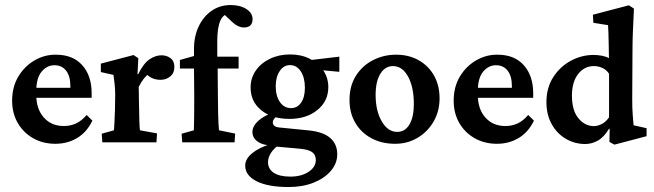

<svg xmlns="http://www.w3.org/2000/svg" viewBox="-20 -567 2606 765"><path d="M200.7 5.9Q150.9 5.9 111.8 -16.4Q72.8 -38.6 50.5 -77.4Q28.3 -116.2 28.3 -166Q28.3 -220.7 53 -262Q77.6 -303.2 117.7 -326.4Q157.7 -349.6 202.6 -349.1Q270.5 -349.1 307.9 -307.1Q345.2 -265.1 345.2 -195.3V-177.2H112.3V-217.3H272.5L260.3 -199.7V-224.6Q260.3 -263.7 243.4 -285.4Q226.6 -307.1 196.8 -307.1Q167 -307.1 145.8 -281.5Q124.5 -255.9 124.5 -204.1V-189Q124.5 -132.8 154.5 -98.9Q184.6 -64.9 234.4 -64.9Q260.7 -64.9 282.7 -75Q304.7 -85 325.2 -108.9L348.1 -86.4Q326.2 -40.5 287.6 -17.3Q249 5.9 200.7 5.9Z M387.7 0 385.3 -34.2 434.1 -47.9Q434.6 -52.7 435.8 -75Q437 -97.2 438 -127L439 -186.5Q439 -210 437 -229.5Q435.1 -249 432.1 -268.6L381.8 -279.8V-313.5L512.2 -347.7L531.2 -335L527.8 -271.5L530.3 -271Q552.2 -314.9 575.9 -330.8Q599.6 -346.7 623.5 -346.7Q644 -346.7 659.4 -335.2Q674.8 -323.7 674.8 -300.3Q674.8 -275.9 658.4 -262.5Q642.1 -249 619.6 -249Q601.6 -249 586.9 -255.4Q572.3 -261.7 555.7 -278.8L577.1 -275.9Q551.3 -258.8 532.7 -220.7L533.7 -157.2Q534.2 -116.2 535.2 -86.2Q536.1 -56.2 537.6 -47.9L605.5 -35.6L603.5 0Z M914.6 0H706.1L703.6 -34.2L752.4 -47.9Q752.9 -65.4 753.2 -80.8Q753.4 -96.2 753.7 -120.6Q753.9 -145 753.9 -189.5L752.9 -293.9V-371.1Q752.9 -422.4 771.7 -461.9Q790.5 -501.5 823.5 -524.2Q856.4 -546.9 898.9 -546.9Q937 -546.9 961.7 -531Q986.3 -515.1 986.3 -490.7Q986.3 -457.5 951.7 -457.5Q929.7 -457.5 907.2 -477.5L864.3 -518.1L896 -512.7Q845.7 -512.7 845.7 -403.3V-341.3L847.2 -293.9L848.1 -191.9Q848.1 -153.3 849.1 -113.8Q850.1 -74.2 852.5 -47.9L917 -34.7ZM696.8 -293.9V-328.1L752.9 -343.8L801.3 -341.3H930.7V-293.9Z M1129.9 178.2Q1048.3 178.2 1002.7 155.3Q957 132.3 957 92.8Q957 66.9 983.6 44.4Q1010.3 22 1058.1 6.8L1090.8 10.7Q1071.3 24.4 1059.6 42.2Q1047.9 60.1 1047.9 79.1Q1047.9 106.4 1071 121.6Q1094.2 136.7 1136.7 136.7Q1180.7 136.7 1209.5 117.7Q1238.3 98.6 1238.3 70.3Q1238.3 49.3 1223.1 38.8Q1208 28.3 1172.9 25.4L1075.2 16.6L1067.4 12.7Q1029.3 12.7 1007.6 -2.2Q985.8 -17.1 985.8 -41Q985.8 -64.9 1010 -86.4Q1034.2 -107.9 1076.2 -121.1L1087.9 -107.9Q1066.9 -92.8 1066.9 -80.6Q1066.9 -61.5 1092.3 -59.1L1210.4 -47.4Q1268.1 -41.5 1295.9 -17.1Q1323.7 7.3 1323.7 47.4Q1323.7 84 1298.3 113.8Q1272.9 143.6 1229.2 160.9Q1185.5 178.2 1129.9 178.2ZM1133.3 -93.3Q1063.5 -93.3 1021 -127.7Q978.5 -162.1 978.5 -218.3Q978.5 -256.3 999.3 -286.1Q1020 -315.9 1055.9 -333Q1091.8 -350.1 1136.2 -350.1Q1180.2 -350.1 1214.4 -332.8Q1248.5 -315.4 1268.3 -286.1Q1288.1 -256.8 1288.1 -219.7Q1288.1 -164.1 1244.6 -128.7Q1201.2 -93.3 1133.3 -93.3ZM1139.6 -136.2Q1164.6 -136.2 1179.7 -158Q1194.8 -179.7 1194.8 -217.3Q1194.8 -257.8 1178.5 -282.7Q1162.1 -307.6 1135.3 -307.6Q1110.4 -307.6 1094.5 -283.9Q1078.6 -260.3 1078.6 -223.1Q1078.6 -184.1 1095.5 -160.2Q1112.3 -136.2 1139.6 -136.2ZM1332 -280.8 1228.5 -290.5 1204.6 -326.2 1332 -341.3Z M1554.7 5.9Q1500.5 5.9 1459.5 -16.4Q1418.5 -38.6 1395.5 -77.9Q1372.6 -117.2 1372.6 -168.5Q1372.6 -225.1 1398.4 -265.6Q1424.3 -306.2 1466.8 -327.6Q1509.3 -349.1 1557.6 -349.1Q1609.4 -349.1 1648.4 -326.9Q1687.5 -304.7 1709.5 -265.6Q1731.4 -226.6 1731.4 -175.3Q1731.4 -124 1707.8 -83Q1684.1 -42 1644 -18.1Q1604 5.9 1554.7 5.9ZM1562.5 -41.5Q1593.8 -41.5 1611.3 -71Q1628.9 -100.6 1628.9 -152.3Q1628.9 -219.7 1606 -261.7Q1583 -303.7 1545.9 -303.7Q1514.2 -303.7 1495.4 -272.9Q1476.6 -242.2 1476.6 -189Q1476.6 -125.5 1501 -83.5Q1525.4 -41.5 1562.5 -41.5Z M1960 5.9Q1910.2 5.9 1871.1 -16.4Q1832 -38.6 1809.8 -77.4Q1787.6 -116.2 1787.6 -166Q1787.6 -220.7 1812.3 -262Q1836.9 -303.2 1877 -326.4Q1917 -349.6 1961.9 -349.1Q2029.8 -349.1 2067.1 -307.1Q2104.5 -265.1 2104.5 -195.3V-177.2H1871.6V-217.3H2031.7L2019.5 -199.7V-224.6Q2019.5 -263.7 2002.7 -285.4Q1985.8 -307.1 1956.1 -307.1Q1926.3 -307.1 1905 -281.5Q1883.8 -255.9 1883.8 -204.1V-189Q1883.8 -132.8 1913.8 -98.9Q1943.8 -64.9 1993.7 -64.9Q2020 -64.9 2042 -75Q2064 -85 2084.5 -108.9L2107.4 -86.4Q2085.4 -40.5 2046.9 -17.3Q2008.3 5.9 1960 5.9Z M2428.2 9.3 2408.2 -1.5 2409.2 -52.7 2406.7 -54.2Q2386.2 -20 2361.8 -6.6Q2337.4 6.8 2312 6.8Q2270 6.8 2234.6 -13.9Q2199.2 -34.7 2178.2 -72.3Q2157.2 -109.9 2157.2 -159.7Q2157.2 -217.8 2184.6 -260Q2211.9 -302.2 2254.9 -325.2Q2297.9 -348.1 2344.7 -348.1Q2360.8 -348.1 2377.9 -345Q2395 -341.8 2406.2 -335.4Q2406.2 -355.5 2405.5 -382.1Q2404.8 -408.7 2404.3 -432.4Q2403.8 -456.1 2402.8 -466.8L2344.2 -476.1L2342.3 -508.3L2485.8 -545.9L2505.9 -532.7Q2503.4 -483.9 2501.7 -442.1Q2500 -400.4 2500 -354.5L2499 -172.4Q2499 -133.8 2501 -109.4Q2502.9 -85 2504.4 -67.9L2556.2 -56.2V-24.4ZM2346.7 -64.5Q2360.4 -64.5 2377 -72.5Q2393.6 -80.6 2406.7 -99.6V-273.4Q2395.5 -289.6 2379.4 -296.6Q2363.3 -303.7 2347.2 -303.7Q2307.6 -303.7 2283.2 -271.7Q2258.8 -239.7 2258.8 -186Q2258.8 -127 2284.7 -95.7Q2310.5 -64.5 2346.7 -64.5Z"/></svg>

Font: Lateef SemiBold
Style: Regular
Weight: 600
Designer: SIL International
Foundry: SIL International
Version: Version 4.200